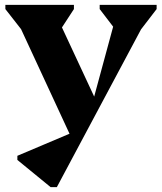

<svg xmlns="http://www.w3.org/2000/svg" viewBox="-20 -516 664 787"><path d="M286 77.6 46.2 -440H96V-358.6L2 -478.8V-496H283V-478.8L217.6 -378.4H204.4V-467L382 -85.8L352.8 -71.4L465.4 -486.4V-389.6H456.8L388.6 -478.8V-496H622V-478.8L532 -361.6V-440H581.8L213 251H187.4L51.2 139.6V122.6L291.8 20.8Z"/></svg>

Font: Platypi Light
Style: Regular
Weight: 300
Designer: David Sargent
Foundry: Bolt Cutter Type
Version: Version 1.200